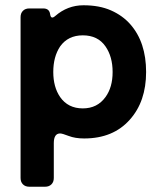

<svg xmlns="http://www.w3.org/2000/svg" viewBox="-20 -514 607 728"><path d="M58 161V-449Q58 -464 67 -473Q76 -482 91 -482H144Q167 -482 170 -460.5Q173 -439 189 -453Q236 -494 296.5 -494Q357 -494 401 -474.5Q445 -455 474 -422Q534 -354 534 -241Q534 -129 472 -60Q409 11 299 11Q265 11 240.5 1.5Q216 -8 208 -8Q184 -8 184 29V161Q184 176 175 185Q166 194 151 194H91Q76 194 67 185Q58 176 58 161ZM294 -103Q349 -103 380 -146Q407 -183 407 -241Q407 -299 380 -338Q351 -380 294 -380Q238 -380 208 -338Q182 -299 182 -241Q182 -184 208 -146Q238 -103 294 -103Z"/></svg>

Font: Tsunagi Gothic Black
Style: Regular
Weight: 900
Designer: Yoshimichi Ohira
Foundry: Positype
Version: Version 1.001